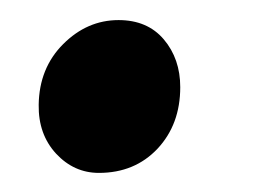

<svg xmlns="http://www.w3.org/2000/svg" viewBox="-20 -168 280 196"><path d="M19.5 -61Q20 -98.5 44.5 -123Q69 -147.5 101 -147.5Q130.5 -147.5 147.2 -127.8Q164 -108 164 -79Q164 -41 140.8 -16.2Q117.5 8.5 81 8.5Q55.5 8.5 37.2 -11.2Q19 -31 19.5 -61Z"/></svg>

Font: Merriweather
Style: Bold Italic
Weight: 700
Italic angle: -7.8°
Version: Version 2.101